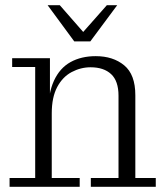

<svg xmlns="http://www.w3.org/2000/svg" viewBox="-20 -722 640 742"><path d="M331 0V-34H438V-352Q438 -409 409.5 -435.5Q381 -462 330 -462Q292 -462 257 -443.5Q222 -425 201 -385.5Q180 -346 180 -284H166Q166 -361 188.5 -410Q211 -459 252.5 -482Q294 -505 350 -505Q417 -505 460 -469.5Q503 -434 503 -354V-34H582V0ZM17 0V-34H116V-463H27V-497H173V-342L180 -343V-34H288V0ZM267 -562 164 -702H211L316 -582H287L393 -702H433L329 -562Z"/></svg>

Font: Montagu Slab 144pt Light
Style: Regular
Weight: 300
Designer: Florian Karsten
Foundry: Florian Karsten
Version: Version 1.000